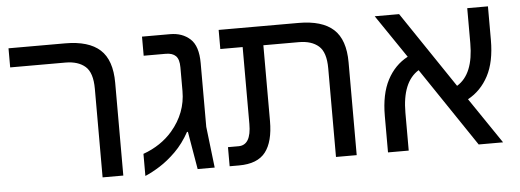

<svg xmlns="http://www.w3.org/2000/svg" viewBox="-44 -707 2250 831"><g transform="rotate(-5 1081.0 -291.0)"><path d="M372 0V-385Q372 -455 341 -482Q310 -509 255 -509H15V-592H261Q363 -592 412.5 -547Q462 -502 462 -403V0Z M557 10V-86Q596 -100 628 -121.5Q660 -143 684 -171Q749 -247 749 -342V-445Q749 -480 734.5 -494.5Q720 -509 691 -509H595V-592H717Q770 -592 804 -561Q838 -530 838 -456V-179L859 0H785L757 -164H753Q726 -115 691 -80.5Q656 -46 621 -24Q586 -2 557 10Z M924 0V-83H970Q1025 -83 1025 -175V-509H928V-592H1275Q1377 -592 1426.5 -547Q1476 -502 1476 -403V0H1386V-385Q1386 -455 1355 -482Q1324 -509 1269 -509H1115V-180Q1115 -90 1080 -45Q1045 0 965 0Z M1612 0V-158Q1612 -253 1644 -314Q1676 -375 1733 -405L1606 -592H1712L1935 -261Q2008 -305 2008 -440V-592H2098V-446Q2098 -351 2066 -290.5Q2034 -230 1977 -199L2112 0H2006L1775 -343Q1702 -298 1702 -164V0Z"/></g></svg>

Font: Go Noto Kurrent-Regular
Style: Regular
Weight: 400
Designer: Monotype Design Team
Foundry: Monotype Imaging Inc.
Version: Version 2.012; ttfautohint (v1.8.4.7-5d5b)